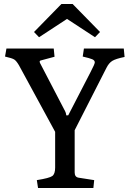

<svg xmlns="http://www.w3.org/2000/svg" viewBox="-20 -934 639 954"><path d="M319 -361 430 -576Q451 -616 451 -624Q451 -634 438.5 -639.5Q426 -645 391 -653L397 -693H595L599 -651Q555 -642 538 -631.5Q521 -621 509 -597L351 -287V-77Q351 -54 371 -51L448 -39L444 0H169L163 -39Q226 -49 240 -59.5Q254 -70 254 -101V-279L74 -610Q61 -632 50.5 -638.5Q40 -645 5 -653L12 -693H247L251 -652L184 -634Q177 -633 177 -627Q177 -623 184 -611L299 -390Q309 -373 309 -361ZM452 -749 313 -840 174 -749 149 -775 285 -914H341L477 -775Z"/></svg>

Font: Poly
Style: Regular
Weight: 400
Designer: Jos Nicols Silva Schwarzenberg
Foundry: Jose Nicolas Silva Schwarzenberg
Version: Version 1.001